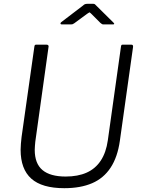

<svg xmlns="http://www.w3.org/2000/svg" viewBox="-20 -976 746 1006"><path d="M608 -238Q596 -153 559.5 -97.5Q523 -42 462.5 -16Q402 10 317 10Q200 10 144 -40Q88 -90 88 -191Q88 -206 89.5 -223Q91 -240 93 -258L160 -731Q161 -738 163 -740Q165 -742 170 -742H224Q230 -742 233 -738.5Q236 -735 234 -728L165 -234Q164 -222 163 -211.5Q162 -201 162 -191Q162 -119 202.5 -85Q243 -51 324 -51Q388 -51 434 -71.5Q480 -92 508 -134.5Q536 -177 545 -241L614 -733Q615 -739 617 -740.5Q619 -742 623 -742H668Q674 -742 676 -738.5Q678 -735 677 -729L608 -238ZM506 -856 457 -905Q450 -912 448 -911Q446 -910 437 -904L369 -854Q363 -850 360 -849Q357 -848 351 -848H304Q298 -848 297 -852Q296 -856 301 -860L415 -947Q420 -952 425 -954Q430 -956 438 -956H469Q476 -956 479 -952Q482 -948 486 -945L574 -858Q579 -853 578.5 -850.5Q578 -848 571 -848H521Q517 -848 513.5 -850.5Q510 -853 506 -856Z"/></svg>

Font: Libre Franklin Light
Style: Italic
Weight: 300
Italic angle: -8°
Designer: Pablo Impallari, Rodrigo Fuenzalida, Nhung Nguyen
Foundry: Impallari Type
Version: Version 3.000